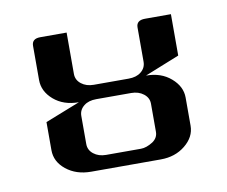

<svg xmlns="http://www.w3.org/2000/svg" viewBox="-47 -368 502 424"><g transform="rotate(-10 204.0 -156.0)"><path d="M47.9 -62V-125L126 -155.8Q91.8 -155.8 69.8 -174.8Q47.9 -193.8 47.9 -219.2V-295.9Q47.9 -312 66.9 -312H126V-219.2Q126 -205.6 137.2 -196.8Q148.4 -188 165 -188H243.2Q260.7 -188 271 -196.3Q282.2 -205.1 282.2 -219.2V-295.9Q282.2 -312 301.8 -312H359.9V-219.2L282.2 -188Q315.9 -188 337.9 -168.9Q359.9 -149.9 359.9 -125V-62Q359.9 -36.6 336.9 -18.1Q314.5 0 282.2 0H126Q92.8 0 70.3 -18.1Q47.9 -36.1 47.9 -62ZM126 -62Q126 -48.3 137.2 -39.6Q148.4 -30.8 165 -30.8H243.2Q255.4 -30.8 270 -40Q282.2 -48.3 282.2 -62V-125Q282.2 -138.2 271 -147Q259.8 -155.8 243.2 -155.8H165Q147.5 -155.8 137.2 -147.5Q126 -138.7 126 -125Z"/></g></svg>

Font: Hhenum
Style: Regular
Weight: 400
Designer: T. Christopher White
Version: Version 1.0